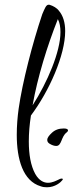

<svg xmlns="http://www.w3.org/2000/svg" viewBox="-20 -756 308 813"><path d="M179 37C214 37 238 15 243 8C245 6 246 4 246 3C246 1 244 0 241 0C237 0 232 2 227 5C218 9 202 18 183 18C166 18 145 9 129 -20C110 -55 102 -102 102 -157C102 -192 105 -228 111 -267C189 -371 256 -523 256 -624C256 -661 247 -690 229 -711C221 -722 205 -731 192 -735C190 -736 188 -736 186 -736C175 -736 170 -721 159 -696C117 -571 75 -408 59 -296C54 -260 51 -222 51 -185C51 -82 77 11 153 33C161 36 170 37 179 37ZM118 -310C139 -429 180 -562 225 -675C233 -660 236 -641 236 -620C236 -537 181 -408 118 -310ZM218 -138C242 -138 238 -177 262 -195C266 -198 268 -201 268 -204C268 -209 262 -212 250 -212C229 -212 213 -206 200 -194C187 -182 180 -172 180 -164C180 -157 183 -152 189 -148C200 -141 210 -138 218 -138Z"/></svg>

Font: Comforter
Style: Regular
Weight: 400
Designer: Robert E. Leuschke
Foundry: Robert E. Leuschke
Version: Version 1.013; ttfautohint (v1.8.3)